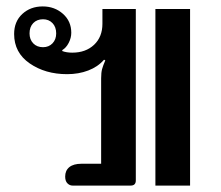

<svg xmlns="http://www.w3.org/2000/svg" viewBox="-20 -578 687 598"><path d="M206 0Q197 0 190 -7Q183 -14 183 -28Q183 -47 196 -57.5Q209 -68 234 -68H295V-334Q295 -352 298 -363Q301 -374 308 -390L304 -392Q285 -370 255 -358.5Q225 -347 189 -347Q121 -347 72.5 -380.5Q24 -414 24 -472Q24 -511 49.5 -534.5Q75 -558 113 -558Q150 -558 176 -535Q202 -512 202 -476Q202 -460 194 -444.5Q186 -429 174 -422V-419Q187 -414 205 -414Q247 -414 273 -438.5Q299 -463 299 -504V-550H403V-16Q403 0 387 0ZM572 0H464V-550H572ZM155 -474Q155 -494 143.5 -506Q132 -518 114 -518Q95 -518 83.5 -506Q72 -494 72 -474Q72 -455 83.5 -443Q95 -431 114 -431Q132 -431 143.5 -443Q155 -455 155 -474Z"/></svg>

Font: Maitree Semibold
Style: Regular
Weight: 600
Designer: CadsonDemak Team
Foundry: CadsonDemak
Version: Version 1.010